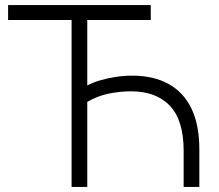

<svg xmlns="http://www.w3.org/2000/svg" viewBox="-20 -739 866 759"><path d="M263 0V-660H12V-719H576V-660H325V-401Q347 -413 376 -421.5Q405 -430 438 -435Q471 -440 502 -440Q587 -440 646.5 -407Q706 -374 737 -309.5Q768 -245 768 -148V0H706V-142Q706 -264 651.5 -321Q597 -378 498 -378Q453 -378 408 -368.5Q363 -359 325 -336V0Z"/></svg>

Font: Nunitoga
Style: Light
Weight: 300
Designer: Vernon Adams
Foundry: Vernon Adams
Version: Version 1.0